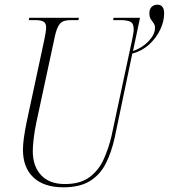

<svg xmlns="http://www.w3.org/2000/svg" viewBox="-20 -790 721 820"><path d="M251 10Q168 10 123 -32Q78 -74 78 -151Q78 -172 82 -201Q86 -230 93 -265L169 -619Q173 -638 175 -651.5Q177 -665 177 -673Q177 -691 166 -697.5Q155 -704 132 -704H103L105 -714H317L315 -704H283Q262 -704 249 -698.5Q236 -693 227 -674.5Q218 -656 211 -619L135 -266Q127 -227 123.5 -195.5Q120 -164 120 -145Q120 -80 155.5 -42Q191 -4 257 -4Q323 -4 362.5 -33.5Q402 -63 423 -110Q444 -157 456 -208L544 -619Q547 -634 549 -645Q551 -656 551 -665Q551 -690 537 -697Q523 -704 496 -704H463L465 -714H578L548 -572Q587 -585 614.5 -614Q642 -643 642 -671Q642 -683 636 -691Q630 -699 624 -708Q618 -717 618 -734Q618 -752 628 -761Q638 -770 652 -770Q681 -770 681 -733Q681 -699 664.5 -664Q648 -629 618 -601Q588 -573 545 -561L470 -203Q456 -139 431.5 -91Q407 -43 363.5 -16.5Q320 10 251 10Z"/></svg>

Font: Noto Serif Display Condensed ExtraLight
Style: Italic
Weight: 200
Width: 3
Italic angle: -12°
Designer: Monotype Design Team
Foundry: Monotype Imaging Inc.
Version: Version 2.009